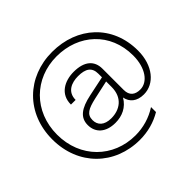

<svg xmlns="http://www.w3.org/2000/svg" viewBox="-193 -962 1309 1309"><g transform="rotate(-45 461.5 -308.0)"><path d="M462 116C539 116 611 96 673 59V11C610 52 537 73 462 73C249 73 87 -85 87 -309C87 -532 249 -689 462 -689C674 -689 836 -544 836 -324C836 -202 777 -125 706 -125C656 -125 624 -149 624 -203V-408C624 -485 573 -532 470 -532C382 -532 298 -488 299 -387H344C344 -465 408 -490 470 -490C543 -490 580 -465 580 -404V-369L437 -339C332 -317 281 -279 281 -207C281 -134 333 -84 426 -84C491 -84 549 -110 584 -170C594 -118 633 -84 700 -84C802 -84 883 -180 883 -324C883 -571 703 -732 462 -732C220 -732 41 -559 41 -309C41 -58 220 116 462 116ZM328 -208C328 -263 366 -281 443 -299L580 -329V-276C580 -173 510 -126 428 -126C359 -126 328 -161 328 -208Z"/></g></svg>

Font: Aspekta 200
Style: Regular
Weight: 200
Designer: Ivo Dolenc
Version: Version 2.000